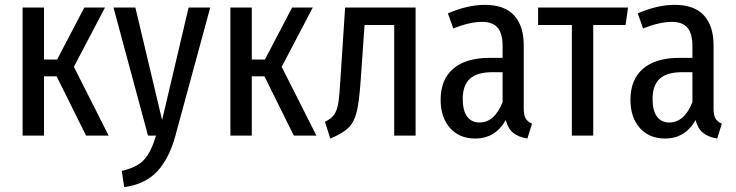

<svg xmlns="http://www.w3.org/2000/svg" viewBox="-20 -558 3030 790"><path d="M284 -283 427 0H334L213 -244H161V0H73V-527H161V-313H215L327 -527H412Z M701 3Q676 94 627 147Q578 200 491 212L481 145Q544 131 573 99Q602 67 622 0H589L447 -527H537L647 -64L756 -527H845Z M1139 -283 1282 0H1189L1068 -244H1016V0H928V-527H1016V-313H1070L1182 -527H1267Z M1690 -527V0H1602V-455H1480L1464 -227Q1458 -139 1447.5 -97Q1437 -55 1413.5 -32Q1390 -9 1339 12L1317 -57Q1343 -69 1355 -86.5Q1367 -104 1372 -134.5Q1377 -165 1381 -236L1400 -527Z M2169 -49 2150 12Q2113 6 2091.5 -11.5Q2070 -29 2061 -64Q2018 12 1935 12Q1870 12 1831.5 -31.5Q1793 -75 1793 -147Q1793 -231 1845 -275.5Q1897 -320 1996 -320H2048V-368Q2048 -420 2027.5 -444Q2007 -468 1964 -468Q1913 -468 1845 -441L1823 -503Q1904 -538 1975 -538Q2056 -538 2095.5 -494.5Q2135 -451 2135 -372V-112Q2135 -84 2143 -70.5Q2151 -57 2169 -49ZM2048 -138V-261H2006Q1943 -261 1913.5 -234Q1884 -207 1884 -151Q1884 -103 1902 -78.5Q1920 -54 1953 -54Q2015 -54 2048 -138Z M2554 -455H2421V0H2333V-455H2194V-527H2564Z M2950 -49 2931 12Q2894 6 2872.5 -11.5Q2851 -29 2842 -64Q2799 12 2716 12Q2651 12 2612.5 -31.5Q2574 -75 2574 -147Q2574 -231 2626 -275.5Q2678 -320 2777 -320H2829V-368Q2829 -420 2808.5 -444Q2788 -468 2745 -468Q2694 -468 2626 -441L2604 -503Q2685 -538 2756 -538Q2837 -538 2876.5 -494.5Q2916 -451 2916 -372V-112Q2916 -84 2924 -70.5Q2932 -57 2950 -49ZM2829 -138V-261H2787Q2724 -261 2694.5 -234Q2665 -207 2665 -151Q2665 -103 2683 -78.5Q2701 -54 2734 -54Q2796 -54 2829 -138Z"/></svg>

Font: Fira Sans Compressed
Style: Regular
Weight: 400
Width: 1
Designer: bBox Type GmbH & Carrois Corporate GbR & Edenspiekermann AG
Foundry: bBox Type GmbH & Carrois Corporate GbR & Edenspiekermann AG
Version: Version 4.301